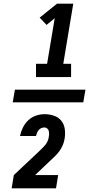

<svg xmlns="http://www.w3.org/2000/svg" viewBox="-20 -868 540 1056"><path d="M178 -444V-517H239L281 -768L236 -731L198 -771L294 -848H383L328 -517H371V-444ZM50 -305 62 -375H450L438 -305ZM44 168 56 95 193 -34Q202 -43 211 -51.5Q220 -60 228 -69.5Q236 -79 241 -90Q246 -101 248 -112Q248 -113 248 -113.5Q248 -114 248 -115Q250 -124 250 -132.5Q250 -141 248 -148.5Q246 -156 239.5 -161.5Q233 -167 225 -167Q216 -167 207.5 -163.5Q199 -160 193 -153Q187 -146 183.5 -137.5Q180 -129 178 -120H90Q95 -144 106 -166.5Q117 -189 135.5 -206.5Q154 -224 177.5 -232Q201 -240 225 -240Q252 -240 277 -231.5Q302 -223 317.5 -203.5Q333 -184 336.5 -157Q340 -130 335 -103Q332 -85 324.5 -68Q317 -51 306 -36Q295 -21 281 -7.5Q267 6 253 19L173 95H300L288 168Z"/></svg>

Font: Iosevka SS04 Heavy Oblique
Style: Regular
Weight: 900
Italic angle: -9°
Monospace: yes
Designer: Belleve Invis
Foundry: Belleve Invis
Version: Version 19.0.0; ttfautohint (v1.8.4)